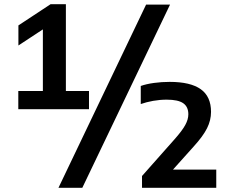

<svg xmlns="http://www.w3.org/2000/svg" viewBox="-20 -830 1092 918"><path d="M295 -395H405.5V-308H67.5V-395H185V-689.5L68 -612.5V-708.5L222 -810H295ZM259.5 68 678.5 -808H793L373.5 68ZM1014 -19V68H659V11.5L814.5 -164Q850.5 -204.5 865.5 -231.8Q880.5 -259 880.5 -283.5Q880.5 -319.5 856 -336.5Q831.5 -353.5 777 -353.5Q744.5 -353.5 712.2 -347.8Q680 -342 653 -332.5V-419Q680 -428.5 716.5 -433.5Q753 -438.5 791.5 -438.5Q890.5 -438.5 939.8 -403.5Q989 -368.5 989 -295Q989 -255 970 -217Q951 -179 906.5 -130L807 -19Z"/></svg>

Font: Encode Sans Semi Expanded SmBd
Style: Regular
Weight: 600
Width: 6
Designer: Multiple Designers
Foundry: Impallari Type
Version: Version 2.000